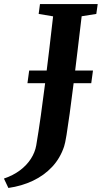

<svg xmlns="http://www.w3.org/2000/svg" viewBox="-110 -763 504 951"><path d="M-68.5 168 -90.5 121.5Q-45 106 -11.2 80.8Q22.5 55.5 43 23.5Q63.5 -8.5 69.5 -43Q81 -110.5 92 -188.8Q103 -267 113.5 -350.5Q124 -434 134 -518.2Q144 -602.5 153 -682L81.5 -694L88 -743H374L367 -694L294.5 -682.5Q284 -595.5 273.8 -509Q263.5 -422.5 253.8 -343.8Q244 -265 235.2 -201Q226.5 -137 219.5 -94.2Q212.5 -51.5 207.5 -37.5Q188 21 148.2 63.5Q108.5 106 53.2 132.2Q-2 158.5 -68.5 168ZM26 -351 34.5 -413.5H350.5L342 -351Z"/></svg>

Font: Merriweather 20pt
Style: Bold Italic
Weight: 700
Italic angle: -7.8°
Version: Version 2.101